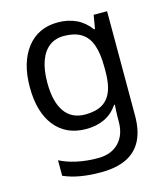

<svg xmlns="http://www.w3.org/2000/svg" viewBox="-116 -637 846 967"><g transform="rotate(-15 307.5 -153.0)"><path d="M275 -546Q328 -546 370.5 -526Q413 -506 443 -465H448L460 -536H530V9Q530 85 504 136.5Q478 188 425 214Q372 240 290 240Q232 240 183.5 231.5Q135 223 97 206V125Q135 145 186 156Q237 167 295 167Q364 167 403.5 126.5Q443 86 443 16V-5Q443 -17 444 -39.5Q445 -62 446 -71H442Q414 -30 372.5 -10Q331 10 276 10Q172 10 113.5 -63Q55 -136 55 -267Q55 -395 113.5 -470.5Q172 -546 275 -546ZM287 -472Q242 -472 210.5 -448Q179 -424 162.5 -378Q146 -332 146 -266Q146 -167 182.5 -114.5Q219 -62 289 -62Q330 -62 359 -72.5Q388 -83 407 -105.5Q426 -128 435 -163Q444 -198 444 -246V-267Q444 -340 427.5 -385Q411 -430 376 -451Q341 -472 287 -472Z"/></g></svg>

Font: Noto Sans Oriya
Style: Regular
Weight: 400
Designer: Amélie Bonet and Sol Matas
Foundry: Google LLC
Version: Version 2.006